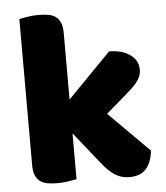

<svg xmlns="http://www.w3.org/2000/svg" viewBox="-50 -706 655 759"><g transform="rotate(-5 277.5 -326.0)"><path d="M527 -88Q522 -41 499.5 -16Q477 9 434 9Q402 9 377 -6.5Q352 -22 323 -59L224 -183V-1Q213 1 191.5 4.5Q170 8 148 8Q126 8 108.5 5Q91 2 79 -7Q67 -16 60.5 -31.5Q54 -47 54 -72V-651Q65 -654 86.5 -657.5Q108 -661 130 -661Q152 -661 169.5 -658Q187 -655 199 -646Q211 -637 217.5 -621.5Q224 -606 224 -581V-317L396 -493Q448 -493 479.5 -470Q511 -447 511 -412Q511 -397 506 -384.5Q501 -372 490.5 -359Q480 -346 463.5 -331.5Q447 -317 425 -298L367 -248Z"/></g></svg>

Font: Baloo Bhai
Style: Regular
Weight: 400
Designer: Supriya Tembe, Noopur Datye and Ek Type
Foundry: Ek Type
Version: Version 1.443;PS 1.000;hotconv 16.6.51;makeotf.lib2.5.65220;